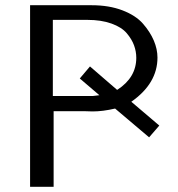

<svg xmlns="http://www.w3.org/2000/svg" viewBox="-20 -714 679 734"><path d="M95 0V-694H331Q397 -694 448 -674.5Q499 -655 526.5 -623.5Q554 -592 568 -559Q582 -526 582 -494Q582 -395 482 -325L589 -234L550 -189L420 -299Q373 -288 334 -288Q328 -288 317 -288.5Q306 -289 300 -289H185V0ZM182 -347H335L360 -350L285 -414L324 -460L427 -371H429Q501 -418 501 -493Q501 -517 492.5 -540.5Q484 -564 464.5 -587Q445 -610 406 -624Q367 -638 314 -638H182Z"/></svg>

Font: CMU Sans Serif
Style: Medium
Weight: 500
Version: Version 0.7.0